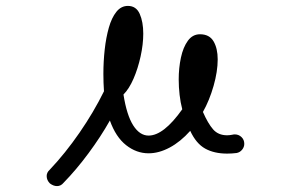

<svg xmlns="http://www.w3.org/2000/svg" viewBox="-20 -481 1040 650"><path d="M149 140Q138 129 138 115Q138 103 148 94Q201 38 249 -31.5Q297 -101 332 -172Q331 -186 330.5 -201Q330 -216 330 -231Q330 -273 334.5 -313.5Q339 -354 348.5 -387.5Q358 -421 374 -441Q390 -461 413 -461Q441 -461 453 -434Q465 -407 465 -367Q465 -331 456 -290Q447 -249 432 -214.5Q417 -180 398 -161Q409 -91 431 -56.5Q453 -22 483 -22Q534 -22 597 -111Q591 -134 588 -160Q585 -186 585 -212Q585 -251 592.5 -286Q600 -321 616 -343Q632 -365 657 -365Q689 -365 703 -341Q717 -317 717 -280Q717 -239 703 -190Q689 -141 667 -102Q684 -63 701.5 -43Q719 -23 749 -23Q753 -23 757.5 -23.5Q762 -24 767 -25Q770 -26 775 -26Q788 -26 797.5 -17Q807 -8 807 6Q807 17 799.5 26Q792 35 781 37Q773 38 765 38.5Q757 39 749 39Q705 39 674.5 22Q644 5 624 -38Q591 -1 554.5 18.5Q518 38 483 38Q442 38 407 10.5Q372 -17 352 -73Q321 -18 279.5 38Q238 94 195 138Q186 149 173 149Q161 149 149 140Z"/></svg>

Font: Hachi Maru Pop
Style: Regular
Weight: 400
Designer: Nontynet
Foundry: Nontynet
Version: Version 1.300